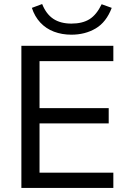

<svg xmlns="http://www.w3.org/2000/svg" viewBox="-20 -932 630 952"><path d="M86 0V-705H542V-629H176V-396H519V-320H176V-76H542V0ZM334 -760Q287 -760 247.5 -775Q208 -790 180 -820Q152 -850 138 -893L189 -912Q209 -862 244.5 -838.5Q280 -815 334 -815Q389 -815 424 -837Q459 -859 484 -911L534 -893Q507 -822 454.5 -791Q402 -760 334 -760Z"/></svg>

Font: Mulish Medium
Style: Regular
Weight: 500
Designer: Vernon Adams
Foundry: Vernon Adams
Version: Version 3.603; ttfautohint (v1.8.3)